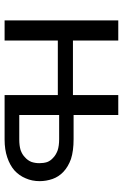

<svg xmlns="http://www.w3.org/2000/svg" viewBox="134 -682 547 856"><g transform="rotate(90 408.0 -253.5)"><path d="M601.6 -65.4Q628.9 -65.4 648.4 -71.3Q668 -78.1 680.7 -90.8Q694.3 -102.5 701.2 -119.1Q707 -135.7 707 -155.3Q707 -173.8 702.1 -189.5Q696.3 -205.1 682.6 -216.8Q670.9 -228.5 650.4 -236.3Q629.9 -243.2 599.6 -243.2Q564.5 -243.2 492.2 -243.2Q492.2 -198.2 492.2 -65.4Q519.5 -65.4 601.6 -65.4ZM599.6 -307.6Q652.3 -307.6 688.5 -295.9Q723.6 -283.2 746.1 -261.7Q767.6 -241.2 777.3 -213.9Q787.1 -185.5 787.1 -156.2Q787.1 -122.1 774.4 -93.8Q762.7 -65.4 739.3 -43.9Q715.8 -23.4 680.7 -11.7Q646.5 0 601.6 0Q536.1 0 403.3 0Q403.3 -59.6 403.3 -237.3Q341.8 -237.3 160.2 -237.3Q160.2 -177.7 160.2 0Q137.7 0 70.3 0Q70.3 -79.1 70.3 -316.4Q70.3 -364.3 70.3 -506.8Q92.8 -506.8 160.2 -506.8Q160.2 -456.1 160.2 -304.7Q220.7 -304.7 403.3 -304.7Q403.3 -355.5 403.3 -506.8Q425.8 -506.8 492.2 -506.8Q492.2 -457 492.2 -307.6Q519.5 -307.6 599.6 -307.6Z"/></g></svg>

Font: Lato
Style: Regular
Weight: 400
Designer: Lukasz Dziedzic with Adam Twardoch and Botio Nikoltchev
Version: Version 2.015; 2015-08-06; http://www.latofonts.com/